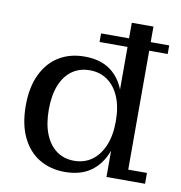

<svg xmlns="http://www.w3.org/2000/svg" viewBox="-78 -755 792 838"><g transform="rotate(10 317.5 -336.0)"><path d="M263 10Q199 10 150 -19.5Q101 -49 73.5 -106.5Q46 -164 46 -246Q46 -328 73.5 -385Q101 -442 149.5 -471.5Q198 -501 262 -501Q332 -501 376 -469.5Q420 -438 441 -381Q462 -324 462 -247L467 -245Q467 -169 445 -111.5Q423 -54 378 -22Q333 10 263 10ZM295 -45Q340 -45 373.5 -69Q407 -93 426 -138Q445 -183 445 -246Q445 -310 426 -354.5Q407 -399 373.5 -422.5Q340 -446 295 -446Q250 -446 217 -422.5Q184 -399 166 -354.5Q148 -310 148 -246Q148 -183 166 -138Q184 -93 217 -69Q250 -45 295 -45ZM447 0V-154L456 -254L439 -356V-682H535V-48H618V0ZM315 -575V-613H617V-575Z"/></g></svg>

Font: Montagu Slab
Style: Bold
Weight: 700
Designer: Florian Karsten
Foundry: Florian Karsten
Version: Version 1.000